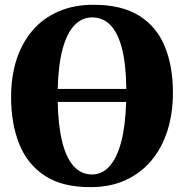

<svg xmlns="http://www.w3.org/2000/svg" viewBox="-20 -773 772 805"><path d="M361 11.5Q243 12.5 169 -35.5Q95 -83.5 60.8 -169Q26.5 -254.5 26.5 -367Q26.5 -453 49.5 -523.8Q72.5 -594.5 117 -646Q161.5 -697.5 225.8 -725.2Q290 -753 372.5 -753Q490.5 -753 563.8 -707Q637 -661 671 -578.2Q705 -495.5 705 -384.5Q705 -298 682.2 -225.8Q659.5 -153.5 615.2 -100.5Q571 -47.5 507 -18Q443 11.5 361 11.5ZM365.5 -41.5Q408 -41.5 439.2 -76Q470.5 -110.5 488.2 -178.2Q506 -246 509 -345.5H222Q224 -246 240.8 -178.5Q257.5 -111 289 -76.2Q320.5 -41.5 365.5 -41.5ZM222 -400H509.5Q508.5 -502 491.8 -568.2Q475 -634.5 443.5 -667.2Q412 -700 366.5 -700Q323.5 -700 292 -667Q260.5 -634 242.5 -567.5Q224.5 -501 222 -400Z"/></svg>

Font: Merriweather 60pt Black
Style: Regular
Weight: 900
Version: Version 2.100